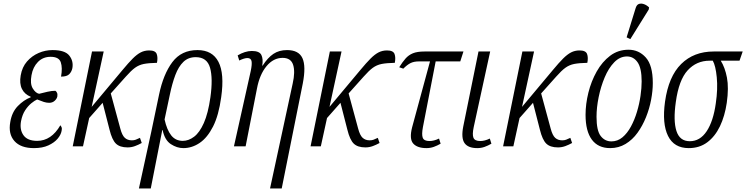

<svg xmlns="http://www.w3.org/2000/svg" viewBox="-20 -827 4217 1085"><path d="M172 10Q97 10 61.5 -30Q26 -70 38 -137Q47 -193 80.5 -227.5Q114 -262 153 -277L154 -280Q119 -294 104 -324.5Q89 -355 97 -401Q105 -448 132.5 -479.5Q160 -511 198 -527.5Q236 -544 277 -544Q347 -544 371.5 -513Q396 -482 389 -442Q385 -422 371.5 -408Q358 -394 325 -394Q334 -444 323.5 -475Q313 -506 266 -506Q223 -506 194.5 -477Q166 -448 158 -402Q149 -354 165 -327.5Q181 -301 201 -297Q224 -303 248.5 -308.5Q273 -314 293 -314Q298 -311 302 -303Q306 -295 304 -282Q301 -268 288.5 -257Q276 -246 258 -246Q243 -246 227.5 -251Q212 -256 190 -265Q176 -259 157 -243.5Q138 -228 122 -203.5Q106 -179 99 -143Q90 -95 112.5 -63Q135 -31 190 -31Q270 -31 321 -119Q325 -115 328 -107.5Q331 -100 328 -87Q324 -65 305.5 -43Q287 -21 253.5 -5.5Q220 10 172 10Z M391 0 500 -536H566L498 -223L672 -431Q706 -472 730 -496Q754 -520 775.5 -531Q797 -542 823 -542Q858 -542 865.5 -522Q873 -502 867 -472Q820 -471 792.5 -465.5Q765 -460 743 -444Q721 -428 691 -394L606 -299L660 -100Q670 -62 685.5 -48Q701 -34 725 -34Q738 -34 747 -37.5Q756 -41 771 -48L781 -19Q763 -9 743 -1.5Q723 6 701 6Q657 6 635 -15.5Q613 -37 599 -94L560 -246L484 -160L449 0Z M879 -293Q903 -408 954 -476Q1005 -544 1096 -544Q1180 -544 1214.5 -477.5Q1249 -411 1230 -278Q1216 -175 1184 -112Q1152 -49 1108.5 -19.5Q1065 10 1016 10Q980 10 945.5 -12.5Q911 -35 899 -92H897L832 238H765L835 -83ZM1013 -31Q1046 -31 1077 -54.5Q1108 -78 1132 -132Q1156 -186 1169 -277Q1184 -384 1167 -444Q1150 -504 1086 -504Q1044 -504 1016.5 -477.5Q989 -451 971 -403.5Q953 -356 940 -293L910 -152Q923 -93 947.5 -62Q972 -31 1013 -31Z M1506 238 1634 -355Q1649 -421 1636.5 -460.5Q1624 -500 1577 -500Q1525 -500 1486 -453Q1447 -406 1432 -326L1368 0H1302L1397 -426Q1405 -464 1401.5 -481.5Q1398 -499 1378 -499Q1361 -499 1332 -485L1323 -514Q1343 -526 1363.5 -532.5Q1384 -539 1403 -539Q1446 -539 1457 -516.5Q1468 -494 1462 -456H1464Q1493 -501 1525 -522.5Q1557 -544 1602 -544Q1668 -544 1689 -498.5Q1710 -453 1691 -355L1572 238Z M1735 0 1844 -536H1910L1842 -223L2016 -431Q2050 -472 2074 -496Q2098 -520 2119.5 -531Q2141 -542 2167 -542Q2202 -542 2209.5 -522Q2217 -502 2211 -472Q2164 -471 2136.5 -465.5Q2109 -460 2087 -444Q2065 -428 2035 -394L1950 -299L2004 -100Q2014 -62 2029.5 -48Q2045 -34 2069 -34Q2082 -34 2091 -37.5Q2100 -41 2115 -48L2125 -19Q2107 -9 2087 -1.5Q2067 6 2045 6Q2001 6 1979 -15.5Q1957 -37 1943 -94L1904 -246L1828 -160L1793 0Z M2390 10Q2338 10 2315 -16Q2292 -42 2309 -108L2410 -480H2348Q2319 -480 2300 -470.5Q2281 -461 2259 -439L2236 -447Q2254 -476 2271.5 -496Q2289 -516 2313.5 -526Q2338 -536 2379 -536H2599L2581 -480H2442L2370 -109Q2362 -67 2369 -48.5Q2376 -30 2407 -30Q2432 -30 2461 -44L2470 -15Q2451 -4 2431.5 3Q2412 10 2390 10Z M2677 10Q2625 10 2605 -18.5Q2585 -47 2598 -113L2684 -536H2750L2657 -109Q2648 -67 2655.5 -48.5Q2663 -30 2694 -30Q2719 -30 2748 -44L2757 -15Q2738 -4 2718.5 3Q2699 10 2677 10Z M2823 0 2932 -536H2998L2930 -223L3104 -431Q3138 -472 3162 -496Q3186 -520 3207.5 -531Q3229 -542 3255 -542Q3290 -542 3297.5 -522Q3305 -502 3299 -472Q3252 -471 3224.5 -465.5Q3197 -460 3175 -444Q3153 -428 3123 -394L3038 -299L3092 -100Q3102 -62 3117.5 -48Q3133 -34 3157 -34Q3170 -34 3179 -37.5Q3188 -41 3203 -48L3213 -19Q3195 -9 3175 -1.5Q3155 6 3133 6Q3089 6 3067 -15.5Q3045 -37 3031 -94L2992 -246L2916 -160L2881 0Z M3428 10Q3360 10 3324.5 -38Q3289 -86 3289 -178Q3289 -239 3305 -303.5Q3321 -368 3352 -423Q3383 -478 3428 -512Q3473 -546 3532 -546Q3590 -546 3629.5 -502Q3669 -458 3669 -358Q3669 -314 3659.5 -263.5Q3650 -213 3630.5 -164.5Q3611 -116 3582.5 -76.5Q3554 -37 3515 -13.5Q3476 10 3428 10ZM3435 -28Q3470 -28 3497.5 -51Q3525 -74 3545.5 -112Q3566 -150 3579.5 -195Q3593 -240 3599.5 -285Q3606 -330 3606 -367Q3606 -442 3583 -475Q3560 -508 3523 -508Q3483 -508 3451 -475Q3419 -442 3397 -389.5Q3375 -337 3363 -278Q3351 -219 3351 -167Q3351 -89 3374.5 -58.5Q3398 -28 3435 -28ZM3542 -606 3521 -616 3572 -781Q3578 -801 3591.5 -805Q3605 -809 3620.5 -803Q3636 -797 3648 -785L3646 -773Z M3872 10Q3789 10 3755 -59Q3721 -128 3738 -252Q3758 -395 3829.5 -465.5Q3901 -536 4013 -536H4177L4159 -484H4053Q4077 -446 4088 -388.5Q4099 -331 4087 -246Q4076 -171 4048.5 -113.5Q4021 -56 3977 -23Q3933 10 3872 10ZM3878 -29Q3936 -29 3973.5 -85.5Q4011 -142 4025 -243Q4037 -324 4030.5 -390Q4024 -456 4008 -484H3990Q3916 -484 3866 -429.5Q3816 -375 3799 -250Q3784 -145 3802.5 -87Q3821 -29 3878 -29Z"/></svg>

Font: Noto Serif ExtraCondensed Light
Style: Italic
Weight: 300
Width: 2
Italic angle: -12°
Designer: Monotype Design Team
Foundry: Monotype Imaging Inc.
Version: Version 2.014; ttfautohint (v1.8.4.7-5d5b)